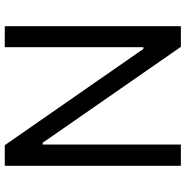

<svg xmlns="http://www.w3.org/2000/svg" viewBox="-7 -760 767 793"><g transform="rotate(-90 376.5 -363.5)"><path d="M664.8 -727.3V0H579.5L183.2 -571H176.1V0H88.1V-727.3H173.3L571 -154.8H578.1V-727.3Z"/></g></svg>

Font: Inter Zeller
Style: Regular
Weight: 400
Designer: Rasmus Andersson; Joe Bland
Foundry: zeller
Version: Version 3.015;git-dec3a8cb1